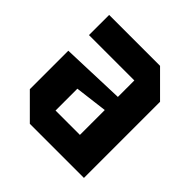

<svg xmlns="http://www.w3.org/2000/svg" viewBox="-153 -684 808 808"><g transform="rotate(45 251.5 -280.0)"><path d="M34 -103V-332L319 -342V-440H49V-560H352L459 -453V0H137ZM174 -246V-116H319V-264Z"/></g></svg>

Font: Tektur SemiCondensed SemiBold
Style: Regular
Weight: 600
Width: 4
Designer: Adam Jagosz
Foundry: Adam Jagosz
Version: Version 1.005;gftools[0.9.30]